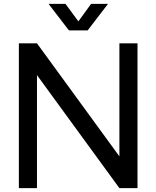

<svg xmlns="http://www.w3.org/2000/svg" viewBox="-20 -977 812 997"><path d="M338 -819H435L541 -957H453L387 -866L320 -957H232ZM172 0V-587L600 0H694V-752H600V-165L172 -752H78V0Z"/></svg>

Font: Hibana SubMedium
Style: Regular
Weight: 500
Width: 6
Designer: pygmalion
Foundry: ybstudio
Version: Version 0.930;hotconv 1.0.109;makeotfexe 2.5.65596